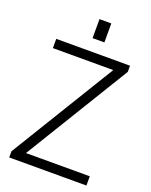

<svg xmlns="http://www.w3.org/2000/svg" viewBox="-161 -968 828 1054"><g transform="rotate(20 252.5 -441.5)"><path d="M27 -36 426 -689 448 -646H47V-700H478V-664L79 -11L55 -54H478V0H27ZM302 -883V-772H233V-883Z"/></g></svg>

Font: Pathway Extreme 8pt Thin
Style: Regular
Weight: 100
Designer: Eduardo Rodriguez Tunni
Foundry: Eduardo Rodriguez Tunni
Version: Version 1.000